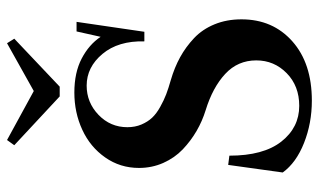

<svg xmlns="http://www.w3.org/2000/svg" viewBox="-204 -708 924 557"><g transform="rotate(-90 258.5 -429.0)"><path d="M257.8 -718.3 116.2 -850.1 131.3 -871.1 273.4 -793.5 412.1 -871.1 425.3 -850.1 286.1 -718.3ZM245.6 13.2Q180.2 13.2 122.8 -9.5Q65.4 -32.2 37.1 -71.3L59.1 -229.5L85.9 -226.1Q85.9 -127.4 126.7 -75.4Q167.5 -23.4 230.5 -23.4Q288.1 -23.4 325.2 -59.8Q362.3 -96.2 362.3 -147.9Q362.3 -201.7 323.2 -238Q284.2 -274.4 217.8 -294.9Q186 -304.7 157.5 -321.3Q128.9 -337.9 104.2 -361.3Q79.6 -384.8 64.9 -417.7Q50.3 -450.7 50.3 -488.3Q50.3 -543 80.8 -586.4Q111.3 -629.9 161.1 -652.8Q210.9 -675.8 269 -675.8Q327.1 -675.8 367.7 -654.5Q408.2 -633.3 430.7 -599.6L446.3 -669.4H474.1L445.3 -472.7H417.5Q419.4 -548.3 381.1 -594.2Q342.8 -640.1 289.1 -640.1Q240.2 -640.1 204.3 -605.7Q168.5 -571.3 168.5 -522Q168.5 -499.5 176.3 -481.2Q184.1 -462.9 196 -450.2Q208 -437.5 227.3 -426.8Q246.6 -416 263.9 -409.4Q281.2 -402.8 305.2 -396Q341.8 -385.3 371.6 -368.9Q401.4 -352.5 427 -328.4Q452.6 -304.2 467 -269Q481.4 -233.9 481.4 -190.9Q481.4 -100.1 417.7 -43.5Q354 13.2 245.6 13.2Z"/></g></svg>

Font: Elstob 18pt SemiBold
Style: Regular
Weight: 600
Designer: Peter S. Baker
Version: Version 1.015